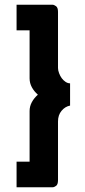

<svg xmlns="http://www.w3.org/2000/svg" viewBox="-20 -760 358 811"><path d="M50 -632V-740H202Q208 -740 216.5 -734Q225 -728 225 -710V-473Q225 -463 229.5 -451Q234 -439 240.5 -430Q247 -421 256.5 -414.5Q266 -408 276 -408V-314Q255 -310 240 -292Q225 -274 225 -247V1Q225 19 217 25Q209 31 202 31H50V-77H105V-291Q105 -311 114.5 -328.5Q124 -346 140 -360Q124 -374 114.5 -391.5Q105 -409 105 -429V-632Z"/></svg>

Font: Rising Sun
Style: Bold
Weight: 700
Designer: Matt McInerney, Pablo Impallari, Rodrigo Fuenzalida (Raleway font), Stephen Hutchings (Greek), Cristiano Sobral (main ch
Foundry: The Rising Sun Project Authors
Version: Version 4.327; ttfautohint (v1.8.4.7-5d5b-dirty)